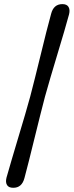

<svg xmlns="http://www.w3.org/2000/svg" viewBox="-20 -772 358 934"><path d="M127 -302.5Q137 -340 150.2 -393.2Q163.5 -446.5 177.8 -504.8Q192 -563 205.2 -615.8Q218.5 -668.5 228.5 -704Q240.5 -752 283.5 -752Q305 -752 313.2 -738.5Q321.5 -725 316 -702.5Q307 -669 291.8 -617.2Q276.5 -565.5 259 -507.2Q241.5 -449 225.5 -395Q209.5 -341 199 -302.5Q189 -264.5 175.5 -210.8Q162 -157 147.8 -99.2Q133.5 -41.5 120.8 9.8Q108 61 99 94Q86.5 142 44 141.5Q22.5 141.5 14.2 128.2Q6 115 11.5 92.5Q21.5 57 36.8 5Q52 -47 69.2 -104Q86.5 -161 101.8 -213.5Q117 -266 127 -302.5Z"/></svg>

Font: Fraunces 72pt SuperSoft SemiBold
Style: Italic
Weight: 600
Italic angle: -16°
Version: Version 1.000;[b76b70a41]